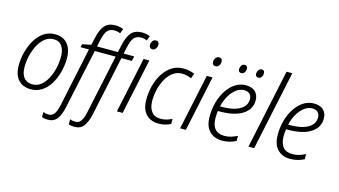

<svg xmlns="http://www.w3.org/2000/svg" viewBox="-105 -1150 3130 1775"><g transform="rotate(15 1460.0 -262.5)"><path d="M206 9Q127 9 84.5 -40Q42 -89 42 -176Q42 -239 58.5 -303Q75 -367 106.5 -421Q138 -475 185 -508Q232 -541 294 -541Q371 -541 413.5 -491Q456 -441 456 -355Q456 -291 440 -226.5Q424 -162 392.5 -108.5Q361 -55 314 -23Q267 9 206 9ZM210 -39Q254 -39 288.5 -66Q323 -93 348 -139Q373 -185 386 -242Q399 -299 399 -358Q399 -416 373 -454.5Q347 -493 292 -493Q247 -493 211 -464.5Q175 -436 150 -389.5Q125 -343 111.5 -287Q98 -231 98 -175Q98 -110 126.5 -74.5Q155 -39 210 -39Z M430 240Q415 240 400 237.5Q385 235 374 231V182Q386 187 399 189.5Q412 192 426 192Q460 192 479.5 164.5Q499 137 511 83L631 -486H551L557 -516L641 -533L657 -604Q675 -687 710 -726Q745 -765 812 -765Q833 -765 853.5 -760.5Q874 -756 888 -750L871 -705Q858 -711 843.5 -714Q829 -717 813 -717Q770 -717 747 -689.5Q724 -662 711 -601L696 -532H896L912 -604Q930 -687 965 -726Q1000 -765 1067 -765Q1089 -765 1109 -760.5Q1129 -756 1143 -750L1126 -705Q1113 -711 1098.5 -714Q1084 -717 1069 -717Q1025 -717 1002 -689.5Q979 -662 966 -601L951 -532H1052L1042 -486H942L820 89Q804 159 774 199.5Q744 240 685 240Q653 240 630 231V182Q641 187 654 189.5Q667 192 682 192Q716 192 735 164.5Q754 137 766 83L887 -486H687L564 89Q549 159 519 199.5Q489 240 430 240ZM1197 -639Q1183 -639 1174 -648Q1165 -657 1165 -673Q1165 -692 1176 -709.5Q1187 -727 1209 -727Q1240 -727 1240 -694Q1240 -672 1228 -655.5Q1216 -639 1197 -639ZM1029 0 1142 -532H1197L1084 0Z M1430 10Q1351 10 1307 -38.5Q1263 -87 1263 -176Q1263 -243 1279.5 -307.5Q1296 -372 1329 -425Q1362 -478 1410 -510Q1458 -542 1521 -542Q1584 -542 1629 -520L1611 -472Q1571 -493 1521 -493Q1474 -493 1436.5 -466Q1399 -439 1373 -394Q1347 -349 1333 -293Q1319 -237 1319 -179Q1319 -113 1349 -75.5Q1379 -38 1437 -38Q1466 -38 1492 -45.5Q1518 -53 1544 -66V-17Q1522 -6 1493.5 2Q1465 10 1430 10Z M1802 -639Q1769 -639 1769 -673Q1769 -692 1780.5 -709.5Q1792 -727 1813 -727Q1845 -727 1845 -694Q1845 -672 1833 -655.5Q1821 -639 1802 -639ZM1634 0 1747 -532H1802L1689 0Z M2035 10Q1961 10 1915 -37Q1869 -84 1869 -177Q1869 -249 1887.5 -315Q1906 -381 1940 -432Q1974 -483 2019.5 -512.5Q2065 -542 2120 -542Q2177 -542 2209.5 -512.5Q2242 -483 2242 -429Q2242 -344 2165.5 -294.5Q2089 -245 1949 -245H1930Q1928 -231 1926.5 -214Q1925 -197 1925 -180Q1925 -38 2046 -38Q2081 -38 2110.5 -47.5Q2140 -57 2169 -71V-22Q2143 -8 2109.5 1Q2076 10 2035 10ZM1957 -291Q2063 -291 2125.5 -326Q2188 -361 2188 -426Q2188 -456 2170 -475Q2152 -494 2115 -494Q2078 -494 2043 -469Q2008 -444 1980 -398.5Q1952 -353 1938 -291ZM2211 -639Q2182 -639 2182 -670Q2182 -688 2192.5 -704.5Q2203 -721 2223 -721Q2251 -721 2251 -691Q2251 -670 2240 -654.5Q2229 -639 2211 -639ZM2048 -639Q2019 -639 2019 -670Q2019 -688 2029 -704.5Q2039 -721 2060 -721Q2088 -721 2088 -691Q2088 -670 2077 -654.5Q2066 -639 2048 -639Z M2288 0 2449 -760H2504L2343 0Z M2687 10Q2613 10 2567 -37Q2521 -84 2521 -177Q2521 -249 2539.5 -315Q2558 -381 2592 -432Q2626 -483 2671.5 -512.5Q2717 -542 2772 -542Q2829 -542 2861.5 -512.5Q2894 -483 2894 -429Q2894 -344 2817.5 -294.5Q2741 -245 2601 -245H2582Q2580 -231 2578.5 -214Q2577 -197 2577 -180Q2577 -38 2698 -38Q2733 -38 2762.5 -47.5Q2792 -57 2821 -71V-22Q2795 -8 2761.5 1Q2728 10 2687 10ZM2609 -291Q2715 -291 2777.5 -326Q2840 -361 2840 -426Q2840 -456 2822 -475Q2804 -494 2767 -494Q2730 -494 2695 -469Q2660 -444 2632 -398.5Q2604 -353 2590 -291Z"/></g></svg>

Font: Noto Sans SemiCondensed Light
Style: Italic
Weight: 300
Width: 4
Italic angle: -12°
Designer: Monotype Design Team
Foundry: Monotype Imaging Inc.
Version: Version 2.013; ttfautohint (v1.8.4.7-5d5b)